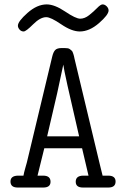

<svg xmlns="http://www.w3.org/2000/svg" viewBox="-20 -839 565 859"><path d="M26.9 -26.9Q26.9 -52.7 61 -53.2H85Q86.9 -65.4 93 -86.7Q99.1 -107.9 100.1 -111.8L213.9 -586.9Q218.8 -606.9 227.3 -615.5Q235.8 -624 255.9 -624H269Q276.9 -624 283 -623Q289.1 -622.1 293 -618.7Q296.9 -615.2 300 -613Q303.2 -610.8 305.2 -605.5Q307.1 -600.1 308.1 -597.7Q309.1 -595.2 311 -587.6Q313 -580.1 313 -578.1L425.8 -106.9Q427.7 -98.1 432.4 -80.1Q437 -62 439 -53.2H463.9Q497.1 -53.2 497.1 -26.9Q497.1 0 464.8 0H351.1Q318.8 0 318.8 -25.9Q318.8 -52.7 352.1 -53.2H376L347.2 -175.8H178.2L147.9 -53.2H172.9Q206.1 -53.2 206.1 -25.9Q206.1 0 173.8 0H59.1Q26.9 0 26.9 -26.9ZM60.1 -724.1Q60.1 -743.2 103 -781.2Q146 -819.3 189 -819.3Q224.1 -819.3 271.5 -787.4Q318.8 -755.4 338.9 -755.4Q358.9 -755.4 378.9 -771.2Q398.9 -787.1 414.6 -803.2Q430.2 -819.3 439 -819.3Q448.7 -819.3 457.3 -810.8Q465.8 -802.2 465.8 -792Q465.8 -772.9 422.9 -735.6Q379.9 -698.2 336.9 -698.2Q300.8 -698.2 253.9 -730.2Q207 -762.2 187 -762.2Q160.2 -762.2 128.2 -730.2Q96.2 -698.2 85.9 -698.2Q74.7 -698.2 67.4 -706.8Q60.1 -715.3 60.1 -724.1ZM190.9 -229H334Q266.1 -520 263.2 -549.8L235.8 -421.9Z"/></svg>

Font: CMU Typewriter Text
Style: Light
Weight: 200
Version: Version 0.7.0